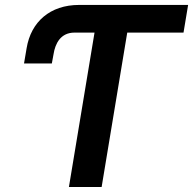

<svg xmlns="http://www.w3.org/2000/svg" viewBox="-20 -747 772 767"><path d="M731.5 -727.3H296.2C180 -727.3 103.7 -659.8 86.3 -554.3L76 -493.6H187.1L193.9 -530.5C200.6 -573.5 222.3 -616.8 277.7 -616.8H357.6L255.3 0H386L488.3 -616.8H713.1Z"/></svg>

Font: Margiela Sans Semi Bold
Style: Italic
Weight: 600
Italic angle: -9.39999°
Designer: Stefan Endress, Andreas Faust
Version: Version 1.100;FEAKit 1.0